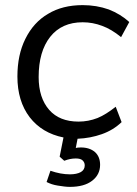

<svg xmlns="http://www.w3.org/2000/svg" viewBox="-20 -535 535 750"><path d="M455 -58Q423 -27 378 -11Q333 5 283 7L276 43Q280 42 284.5 41.5Q289 41 296 41Q330 41 351 59Q371 77 371 109Q371 147 340 171Q309 195 253 195Q242 195 230.5 193.5Q219 192 206 190Q193 188 182.5 184.5Q172 181 162 176L177 132Q217 146 253 146Q280 146 296 137Q311 128 311 111Q311 99 302 91Q294 84 276 84Q254 84 231 93L213 77L228 2Q144 -15 96 -77Q48 -140 48 -236Q48 -321 79 -383Q111 -448 168 -481Q224 -515 303 -515Q357 -515 405 -498Q451 -480 485 -449L453 -390Q415 -421 379 -434Q342 -448 303 -448Q221 -448 176 -391Q131 -334 131 -234Q131 -153 172 -106Q212 -60 287 -60Q325 -60 361 -74Q378 -81 395.5 -92Q413 -103 432 -118Z"/></svg>

Font: PRinguin Sans
Style: Italic
Weight: 400
Designer: Vernon Adams
Foundry: Vernon Adams
Version: ""